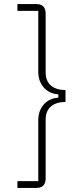

<svg xmlns="http://www.w3.org/2000/svg" viewBox="-20 -780 364 938"><path d="M65 138V105H167V-192Q167 -239 194 -269.5Q221 -300 265 -303V-319Q221 -322 194 -352.5Q167 -383 167 -430V-727H65V-760H160Q181 -760 192 -748Q203 -736 203 -715V-427Q203 -384 229 -362Q255 -340 300 -340V-282Q255 -282 229 -260Q203 -238 203 -195V93Q203 114 192 126Q181 138 160 138Z"/></svg>

Font: Anuphan ExtraLight
Style: Regular
Weight: 200
Designer: Cadson Demak
Version: Version 3.001